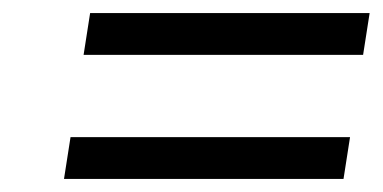

<svg xmlns="http://www.w3.org/2000/svg" viewBox="-20 -431 586 294"><path d="M78 -157H506L516 -221H88ZM108 -347H536L546 -411H118Z"/></svg>

Font: Charger Static
Style: Obl
Weight: 1000
Designer: Jasper
Foundry: KineticPlasma Fonts/Cannot Into Space Fonts
Version: Version 1.1